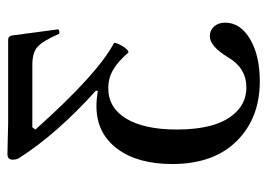

<svg xmlns="http://www.w3.org/2000/svg" viewBox="-121 -584 718 516"><g transform="rotate(-90 238.0 -326.0)"><path d="M277.8 13.2Q178.2 13.2 116.7 -49.1Q55.2 -111.3 55.2 -222.2Q55.2 -315.9 96.9 -370.8Q138.7 -425.8 210.9 -425.8Q231.9 -425.8 251 -421.9L252.9 -426.8Q137.2 -530.8 71.8 -632.8Q66.9 -640.1 66.9 -650.9Q66.9 -665 82 -665Q96.2 -665 124 -664.1Q151.9 -663.1 165 -663.1H389.2Q399.4 -663.1 400.9 -650.9L417 -529.8Q417.5 -527.8 414.8 -526.6Q412.1 -525.4 408.9 -525.4Q405.8 -525.4 404.8 -526.9Q385.7 -570.3 370.1 -584.2Q354.5 -598.1 321.8 -598.1H153.8L147.9 -589.8Q296.4 -423.3 379.9 -378.9Q382.3 -377.4 377.4 -366.2Q372.6 -355 365 -346.2Q357.4 -337.4 354 -340.8Q330.6 -368.2 308.1 -381.1Q285.6 -394 258.8 -394Q206.5 -394 177.2 -345.7Q147.9 -297.4 147.9 -209Q147.9 -155.3 159.4 -114.5Q170.9 -73.7 197 -48.3Q223.1 -22.9 261.2 -22.9Q313 -22.9 341.8 -71.8Q371.6 -121.1 398.9 -121.1Q414.6 -121.1 424.8 -109.6Q435.1 -98.1 435.1 -80.1Q435.1 -39.1 390.9 -12.9Q346.7 13.2 277.8 13.2Z"/></g></svg>

Font: Junicode SmCond
Style: Regular
Weight: 400
Width: 4
Designer: Peter S. Baker
Version: Version 2.206